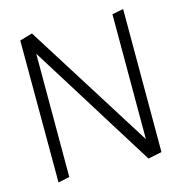

<svg xmlns="http://www.w3.org/2000/svg" viewBox="-102 -773 819 866"><g transform="rotate(-15 307.5 -340.5)"><path d="M497.1 -670.9V-87.9L124 -681.2L64.9 -664.1L65.9 -1L119.1 -12.2V-587.9L485.8 0L549.8 -13.2V-681.2Z"/></g></svg>

Font: Comic Neue Angular
Style: Regular
Weight: 400
Designer: Craig Rozynski
Foundry: Craig Rozynski
Version: Version 2.003